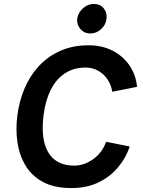

<svg xmlns="http://www.w3.org/2000/svg" viewBox="-20 -943 726 975"><path d="M343 12Q255 12 198 -19Q141 -50 109.5 -102.5Q78 -155 68.5 -220.5Q59 -286 68 -355Q77 -428 104 -492.5Q131 -557 176.5 -606.5Q222 -656 285.5 -684.5Q349 -713 430 -713Q498 -713 551 -686Q604 -659 637 -611.5Q670 -564 676 -502L550 -477Q545 -511 526.5 -539Q508 -567 479 -583.5Q450 -600 415 -600Q353 -600 308 -569.5Q263 -539 236.5 -484.5Q210 -430 201 -357Q191 -277 205 -220Q219 -163 257 -132.5Q295 -102 357 -102Q408 -102 454 -135.5Q500 -169 519 -223L639 -199Q618 -138 576.5 -90Q535 -42 476.5 -15Q418 12 343 12ZM438 -773Q408 -773 388.5 -795.5Q369 -818 372 -848Q377 -879 401.5 -901Q426 -923 456 -923Q488 -923 506.5 -901Q525 -879 521 -848Q518 -818 494 -795.5Q470 -773 438 -773Z"/></svg>

Font: Inclusive Sans SemiBold
Style: Italic
Weight: 600
Italic angle: -7°
Designer: Olivia King
Foundry: Olivia King
Version: Version 2.004